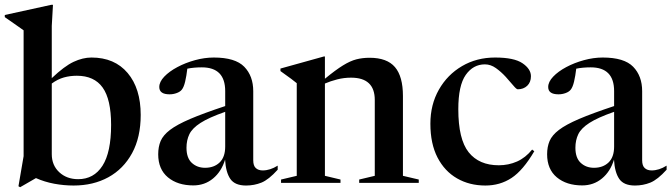

<svg xmlns="http://www.w3.org/2000/svg" viewBox="-27 -763 2801 801"><path d="M280 11Q239.5 11 199.2 3.5Q159 -4 123 -20L57 18L50 14L71.5 -111.5V-636.5Q62 -643.5 42.2 -657.2Q22.5 -671 -7 -691.5V-700.5L187 -743H194L189 -655V-437Q241.5 -487 280 -505Q318.5 -523 354.5 -523Q451 -523 505.5 -458.5Q560 -394 560 -283.5Q560 -190 524 -124Q488 -58 425 -23.5Q362 11 280 11ZM189 -120Q189 -73.5 220.2 -44.5Q251.5 -15.5 299 -15.5Q364.5 -15.5 400.5 -71.5Q436.5 -127.5 436.5 -242Q436.5 -348.5 401.2 -397.8Q366 -447 293.5 -447Q265 -447 239.2 -439.8Q213.5 -432.5 189 -414.5Z M1131.5 -55Q1094 -13.5 1063.8 -1.2Q1033.5 11 999.5 11Q953 11 934 -16.5Q915 -44 912 -97Q897 -47.5 862 -18.5Q827 10.5 779.5 10.5Q714 10.5 673.5 -23.2Q633 -57 633 -119.5Q633 -150.5 643.2 -174.8Q653.5 -199 682.2 -221Q711 -243 766.5 -266.8Q822 -290.5 912.5 -320.5V-383Q912.5 -482 815 -482Q781 -482 754.5 -476.5Q751 -446.5 745.5 -423Q740 -399.5 731.5 -389Q724.5 -380 710.2 -374.8Q696 -369.5 680.5 -369.5Q637.5 -369.5 637.5 -400Q637.5 -421.5 658.2 -443.2Q679 -465 712.8 -483Q746.5 -501 786.5 -512Q826.5 -523 865 -523Q954.5 -523 992 -484.5Q1029.5 -446 1029.5 -382.5V-94.5Q1029.5 -71.5 1040.2 -61.8Q1051 -52 1069 -52Q1100 -52 1131.5 -72ZM751 -146.5Q751 -104 773.2 -83.5Q795.5 -63 828.5 -63Q866 -63 889.2 -85.2Q912.5 -107.5 912.5 -151.5V-296.5Q844 -272.5 809.5 -250.2Q775 -228 763 -203Q751 -178 751 -146.5Z M1471.5 -14 1536.5 -29.5V-346Q1536.5 -439 1437.5 -439Q1408 -439 1379.8 -431.8Q1351.5 -424.5 1328.5 -414.5V-29.5L1393.5 -14V0H1145.5V-14L1211 -29.5V-416Q1203 -422.5 1188 -434Q1173 -445.5 1143 -466.5V-477L1324.5 -527.5H1328.5V-434.5Q1373.5 -471.5 1404 -490.2Q1434.5 -509 1460 -515.5Q1485.5 -522 1515 -522Q1587.5 -522 1620.8 -483Q1654 -444 1654 -362.5V-29.5L1720 -14V0H1471.5Z M2038.5 -523Q2118 -523 2153 -499Q2188 -475 2188 -445Q2188 -420 2172.5 -405.2Q2157 -390.5 2133 -390.5Q2127.5 -390.5 2114.5 -406.2Q2101.5 -422 2082.8 -442.5Q2064 -463 2042 -478.8Q2020 -494.5 1996 -494.5Q1947 -494.5 1916 -450.5Q1885 -406.5 1885 -307.5Q1885 -182 1928.2 -127.8Q1971.5 -73.5 2054 -73.5Q2094.5 -73.5 2130 -89.2Q2165.5 -105 2193 -139L2202 -132Q2155 -52 2107 -20.5Q2059 11 1998 11Q1931.5 11 1879.8 -18.8Q1828 -48.5 1798.2 -106Q1768.5 -163.5 1768.5 -247Q1768.5 -326.5 1804 -389Q1839.5 -451.5 1900.5 -487.2Q1961.5 -523 2038.5 -523Z M2754 -55Q2716.5 -13.5 2686.2 -1.2Q2656 11 2622 11Q2575.5 11 2556.5 -16.5Q2537.5 -44 2534.5 -97Q2519.5 -47.5 2484.5 -18.5Q2449.5 10.5 2402 10.5Q2336.5 10.5 2296 -23.2Q2255.5 -57 2255.5 -119.5Q2255.5 -150.5 2265.8 -174.8Q2276 -199 2304.8 -221Q2333.5 -243 2389 -266.8Q2444.5 -290.5 2535 -320.5V-383Q2535 -482 2437.5 -482Q2403.5 -482 2377 -476.5Q2373.5 -446.5 2368 -423Q2362.5 -399.5 2354 -389Q2347 -380 2332.8 -374.8Q2318.5 -369.5 2303 -369.5Q2260 -369.5 2260 -400Q2260 -421.5 2280.8 -443.2Q2301.5 -465 2335.2 -483Q2369 -501 2409 -512Q2449 -523 2487.5 -523Q2577 -523 2614.5 -484.5Q2652 -446 2652 -382.5V-94.5Q2652 -71.5 2662.8 -61.8Q2673.5 -52 2691.5 -52Q2722.5 -52 2754 -72ZM2373.5 -146.5Q2373.5 -104 2395.8 -83.5Q2418 -63 2451 -63Q2488.5 -63 2511.8 -85.2Q2535 -107.5 2535 -151.5V-296.5Q2466.5 -272.5 2432 -250.2Q2397.5 -228 2385.5 -203Q2373.5 -178 2373.5 -146.5Z"/></svg>

Font: Newsreader Display Medium
Style: Regular
Weight: 500
Designer: Hugues Gentile
Foundry: Production Type
Version: Version 1.001